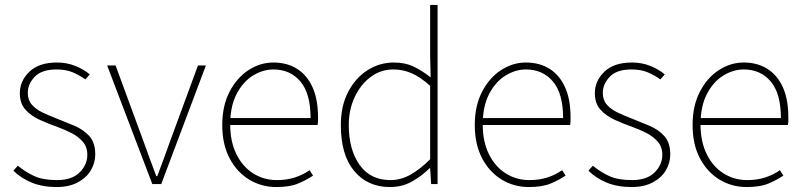

<svg xmlns="http://www.w3.org/2000/svg" viewBox="-20 -742 3236 774"><path d="M208 12Q151 12 107.5 -6Q64 -24 34 -54L52 -74Q82 -49 117.5 -32.5Q153 -16 210 -16Q270 -16 301 -47Q332 -78 332 -118Q332 -150 313.5 -171Q295 -192 267.5 -206Q240 -220 212 -230Q175 -243 140 -259Q105 -275 82.5 -300Q60 -325 60 -366Q60 -416 98.5 -453Q137 -490 210 -490Q249 -490 283 -476.5Q317 -463 342 -442L324 -422Q300 -439 273 -450.5Q246 -462 208 -462Q148 -462 120 -432.5Q92 -403 92 -368Q92 -339 108 -320.5Q124 -302 149.5 -289.5Q175 -277 204 -266Q242 -251 279 -235.5Q316 -220 340 -193.5Q364 -167 364 -120Q364 -85 346 -55Q328 -25 293 -6.5Q258 12 208 12Z M594 0 412 -478H446L560 -168Q572 -134 585 -99Q598 -64 610 -32H614Q626 -64 639 -99Q652 -134 664 -168L778 -478H810L630 0Z M1094 12Q1034 12 984.5 -18Q935 -48 905.5 -104Q876 -160 876 -238Q876 -316 905.5 -372.5Q935 -429 982 -459.5Q1029 -490 1082 -490Q1137 -490 1177.5 -464.5Q1218 -439 1240 -390Q1262 -341 1262 -270Q1262 -263 1262 -255Q1262 -247 1260 -238H892V-266H1232Q1232 -365 1191 -413.5Q1150 -462 1082 -462Q1040 -462 1000 -437.5Q960 -413 934 -363.5Q908 -314 908 -240Q908 -172 932.5 -121.5Q957 -71 1000 -43.5Q1043 -16 1096 -16Q1137 -16 1170 -27Q1203 -38 1228 -56L1242 -34Q1215 -16 1181.5 -2Q1148 12 1094 12Z M1552 12Q1462 12 1408 -52.5Q1354 -117 1354 -238Q1354 -315 1383.5 -371.5Q1413 -428 1461.5 -459Q1510 -490 1568 -490Q1612 -490 1645.5 -474.5Q1679 -459 1716 -430L1714 -520V-722H1744V0H1718L1714 -64H1712Q1682 -34 1642 -11Q1602 12 1552 12ZM1554 -16Q1596 -16 1635 -38Q1674 -60 1714 -100V-396Q1674 -432 1639 -447Q1604 -462 1566 -462Q1515 -462 1474.5 -432Q1434 -402 1410 -351Q1386 -300 1386 -238Q1386 -139 1429.5 -77.5Q1473 -16 1554 -16Z M2112 12Q2052 12 2002.5 -18Q1953 -48 1923.5 -104Q1894 -160 1894 -238Q1894 -316 1923.5 -372.5Q1953 -429 2000 -459.5Q2047 -490 2100 -490Q2155 -490 2195.5 -464.5Q2236 -439 2258 -390Q2280 -341 2280 -270Q2280 -263 2280 -255Q2280 -247 2278 -238H1910V-266H2250Q2250 -365 2209 -413.5Q2168 -462 2100 -462Q2058 -462 2018 -437.5Q1978 -413 1952 -363.5Q1926 -314 1926 -240Q1926 -172 1950.5 -121.5Q1975 -71 2018 -43.5Q2061 -16 2114 -16Q2155 -16 2188 -27Q2221 -38 2246 -56L2260 -34Q2233 -16 2199.5 -2Q2166 12 2112 12Z M2526 12Q2469 12 2425.5 -6Q2382 -24 2352 -54L2370 -74Q2400 -49 2435.5 -32.5Q2471 -16 2528 -16Q2588 -16 2619 -47Q2650 -78 2650 -118Q2650 -150 2631.5 -171Q2613 -192 2585.5 -206Q2558 -220 2530 -230Q2493 -243 2458 -259Q2423 -275 2400.5 -300Q2378 -325 2378 -366Q2378 -416 2416.5 -453Q2455 -490 2528 -490Q2567 -490 2601 -476.5Q2635 -463 2660 -442L2642 -422Q2618 -439 2591 -450.5Q2564 -462 2526 -462Q2466 -462 2438 -432.5Q2410 -403 2410 -368Q2410 -339 2426 -320.5Q2442 -302 2467.5 -289.5Q2493 -277 2522 -266Q2560 -251 2597 -235.5Q2634 -220 2658 -193.5Q2682 -167 2682 -120Q2682 -85 2664 -55Q2646 -25 2611 -6.5Q2576 12 2526 12Z M2990 12Q2930 12 2880.5 -18Q2831 -48 2801.5 -104Q2772 -160 2772 -238Q2772 -316 2801.5 -372.5Q2831 -429 2878 -459.5Q2925 -490 2978 -490Q3033 -490 3073.5 -464.5Q3114 -439 3136 -390Q3158 -341 3158 -270Q3158 -263 3158 -255Q3158 -247 3156 -238H2788V-266H3128Q3128 -365 3087 -413.5Q3046 -462 2978 -462Q2936 -462 2896 -437.5Q2856 -413 2830 -363.5Q2804 -314 2804 -240Q2804 -172 2828.5 -121.5Q2853 -71 2896 -43.5Q2939 -16 2992 -16Q3033 -16 3066 -27Q3099 -38 3124 -56L3138 -34Q3111 -16 3077.5 -2Q3044 12 2990 12Z"/></svg>

Font: SourceSans3VF
Style: Regular
Weight: 200
Designer: Paul D. Hunt
Foundry: Adobe
Version: Version 3.052;hotconv 1.1.0;makeotfexe 2.6.0